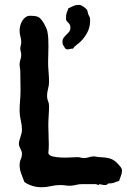

<svg xmlns="http://www.w3.org/2000/svg" viewBox="-20 -768 530 803"><path d="M490.2 -54.2Q490.2 -43.5 485.6 -32.2Q481 -21 478 -11.2Q471.7 -9.8 467.5 -8.1Q463.4 -6.3 459.5 -4.9Q455.6 -3.4 450.7 -2.2Q445.8 -1 438 -1Q433.6 -1 432.1 0Q430.7 1 429.2 2.4Q427.7 3.9 425.8 4.9Q423.8 5.9 418.9 5.9Q413.1 5.9 407 4.4Q400.9 2.9 394 2Q394 2.4 393.8 2.9Q393.6 3.4 393.6 4.4Q393.1 5.4 393.1 5.9Q390.1 5.9 386.2 3.9Q382.3 2 377.9 2H324.2Q310.1 2 297.4 5.4Q284.7 8.8 271 8.8Q261.2 8.8 252 7.3Q242.7 5.9 232.9 5.9Q212.4 5.9 192.9 10.5Q173.3 15.1 152.8 15.1Q134.3 15.1 115.2 9.3Q96.2 3.4 82 -6.8Q75.2 -24.9 68.6 -42.2Q62 -59.6 62 -79.1Q62 -91.3 66.9 -102.1Q71.8 -112.8 71.8 -125Q71.8 -130.9 69.8 -136Q67.9 -141.1 65.4 -146Q63 -150.9 61 -155.8Q59.1 -160.6 59.1 -165Q59.1 -172.4 61 -179.9Q63 -187.5 65.4 -194.8Q67.9 -202.1 69.8 -209.7Q71.8 -217.3 71.8 -225.1Q71.8 -245.1 66.9 -264.9Q62 -284.7 62 -305.2Q62 -326.2 64 -347.2Q65.9 -368.2 65.9 -390.1L64.9 -467.8Q64.9 -476.1 63.5 -483.4Q62 -490.7 62 -499Q62 -508.8 65.4 -518.6Q68.8 -528.3 68.8 -538.1Q68.8 -544.9 66.9 -551.5Q64.9 -558.1 64.9 -564.9Q64.9 -571.8 66.9 -578.4Q68.8 -585 68.8 -591.8Q68.8 -604 65.4 -615.5Q62 -627 62 -639.2Q62 -649.4 64.7 -660.4Q67.4 -671.4 73 -680.7Q78.6 -689.9 86.9 -696Q95.2 -702.1 106.9 -702.1Q113.8 -702.1 123.8 -701.2Q133.8 -700.2 140.1 -696.8Q146 -694.3 152.1 -686.8Q158.2 -679.2 163.6 -670.2Q168.9 -661.1 172.9 -651.9Q176.8 -642.6 178.2 -636.2Q181.2 -621.1 181.9 -605.2Q182.6 -589.4 182.6 -573Q182.6 -556.6 181.9 -540.3Q181.2 -523.9 181.2 -508.8Q181.2 -488.3 183.1 -467.8Q185.1 -447.3 185.1 -425.8Q185.1 -410.6 180.9 -396Q176.8 -381.3 176.8 -366.2Q176.8 -355 180.9 -345.5Q185.1 -335.9 185.1 -326.2Q185.1 -304.7 183.6 -284.4Q182.1 -264.2 182.1 -243.2Q182.1 -222.7 183.1 -203.1Q184.1 -183.6 184.1 -164.1Q184.1 -154.3 183.6 -145.3Q183.1 -136.2 182.1 -127Q185.1 -117.2 201.2 -113.5Q217.3 -109.9 237.3 -109.1Q257.3 -108.4 276.4 -109.6Q295.4 -110.8 304.2 -110.8Q311 -110.8 317.6 -108.9Q324.2 -106.9 331.1 -106.9Q341.8 -106.9 351.6 -110.4Q361.3 -113.8 372.1 -113.8Q378.9 -113.8 385 -112.3Q391.1 -110.8 397.9 -110.8Q414.6 -109.9 426.3 -108.2Q438 -106.4 447.8 -102.1Q457.5 -97.7 466.1 -89.8Q474.6 -82 484.9 -68.8Q490.2 -62 490.2 -54.2ZM356.9 -681.6Q356.9 -655.8 346.2 -634.3Q335.4 -612.8 317.4 -594.2Q309.6 -586.9 300.3 -580.3Q291 -573.7 285.2 -564.5H282.2Q276.9 -564.5 272.2 -563Q267.6 -561.5 262.2 -561.5Q257.8 -561.5 253.4 -564.5Q249.5 -570.3 245.4 -577.1Q241.2 -584 241.2 -592.3Q241.2 -603 246.3 -610.1Q251.5 -617.2 257.8 -623Q264.2 -628.9 269.3 -635.5Q274.4 -642.1 274.4 -652.3Q274.4 -659.7 272.5 -663.6Q270.5 -667.5 267.8 -670.7Q265.1 -673.8 262 -676.8Q258.8 -679.7 256.3 -684.6V-692.4Q255.4 -704.6 258.8 -713.6Q262.2 -722.7 266.1 -733.4Q278.3 -739.3 287.8 -743.4Q297.4 -747.6 311 -747.6Q314.9 -747.6 319.8 -745.4Q324.7 -743.2 329.3 -740Q334 -736.8 337.9 -733.2Q341.8 -729.5 344.2 -726.6Q345.7 -723.6 346.7 -717.5Q347.7 -711.4 349.1 -708.5Q351.1 -703.6 352.5 -701.2Q354 -698.7 355 -696.5Q356 -694.3 356.4 -691.2Q356.9 -688 356.9 -681.6Z"/></svg>

Font: Margarine
Style: Regular
Weight: 400
Designer: Astigmatic (AOETI)
Foundry: Astigmatic (AOETI)
Version: Version 1.000